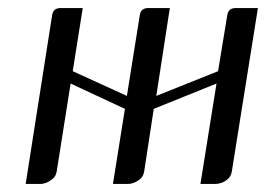

<svg xmlns="http://www.w3.org/2000/svg" viewBox="-20 -458 662 478"><path d="M43.9 0 109.9 -420.9Q112.8 -438 130.9 -438H186L161.1 -280.8L295.9 -219.2L328.1 -420.9Q331.1 -438 349.1 -438H402.8L369.1 -219.2L522.9 -280.8L545.9 -420.9Q548.8 -438 566.9 -438H622.1L557.1 -30.8Q555.2 -17.1 543 -8.8Q529.8 0 515.1 0H479L519 -250L362.8 -187L338.9 -30.8Q336.4 -16.1 324.2 -8.8Q311 0 297.9 0H261.2L291 -187L155.8 -250L121.1 -30.8Q118.7 -16.6 106 -8.8Q92.8 0 80.1 0Z"/></svg>

Font: Hhenum
Style: Italic
Weight: 400
Designer: T. Christopher White
Version: Version 1.0